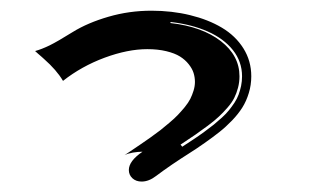

<svg xmlns="http://www.w3.org/2000/svg" viewBox="-20 -497 592 366"><path d="M46.9 -399.7Q59.3 -403.1 74.6 -410.5Q89.8 -418 118.7 -436Q147.2 -453.6 186.8 -465.1Q226.3 -476.6 268.6 -476.6Q307.9 -476.6 342.4 -468.1Q377 -459.7 403 -444.2Q429 -428.7 444 -404.8Q459 -380.9 459 -351.6Q459 -335 454.3 -319.7Q449.7 -304.4 442 -292.1Q434.3 -279.8 422.5 -267.5Q410.6 -255.1 398.3 -245.4Q386 -235.6 370 -224.4Q354 -213.1 339.8 -204.2Q325.7 -195.3 308.2 -183.5Q290.8 -171.6 277.6 -161.6Q263.7 -150.9 250 -150.9Q239.3 -150.9 232.4 -157.2Q225.6 -163.6 225.6 -172.9Q225.6 -190.2 251.7 -207.8Q243.2 -207.8 233.2 -206.1Q223.1 -204.3 217.3 -201.2Q220.7 -203.4 227.5 -208Q240.5 -216.8 247.3 -221.4Q254.2 -226.1 266.5 -234.7Q278.8 -243.4 285.8 -248.9Q292.7 -254.4 303 -263.1Q313.2 -271.7 319.2 -278.1Q325.2 -284.4 332.2 -292.8Q339.1 -301.3 342.8 -308.6Q346.4 -315.9 349 -324.3Q351.6 -332.8 351.6 -340.8Q351.6 -349.6 349 -357.9Q346.4 -366.2 339.7 -374.6Q333 -383.1 323.1 -389.3Q313.2 -395.5 297.1 -399.4Q281 -403.3 260.7 -403.3Q223.6 -403.3 179.4 -387Q135.3 -370.6 100.1 -342.8Q88.1 -363.3 63.7 -384.8Q63 -385.5 59.7 -388.4Q56.4 -391.4 52.1 -395Q47.9 -398.7 46.9 -399.7ZM304.9 -453.1Q365 -446.3 400.8 -418.7Q436.5 -391.1 436.5 -351.6Q436.5 -340.3 433.7 -329.7Q430.9 -319.1 426.5 -310.3Q422.1 -301.5 413.7 -291.9Q405.3 -282.2 397.3 -274.8Q389.4 -267.3 376.2 -257.4Q363 -247.6 352.2 -240.1Q341.3 -232.7 324.2 -221.4L327.4 -217.3Q340.8 -226.1 349.5 -231.8Q358.2 -237.5 369.3 -245.6Q380.4 -253.7 387.5 -259.4Q394.5 -265.1 403 -272.8Q411.4 -280.5 416.5 -286.9Q421.6 -293.2 426.9 -301.1Q432.1 -309.1 434.9 -316.8Q437.7 -324.5 439.6 -333.3Q441.4 -342 441.4 -351.6Q441.4 -379.4 424.1 -401.4Q406.7 -423.3 376.2 -436.9Q345.7 -450.4 305.2 -455.1Z"/></svg>

Font: AgreloyInT3
Style: Medium
Weight: 400
Designer: gluk
Foundry: gluk
Version: Version 0.27